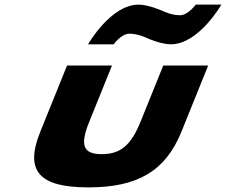

<svg xmlns="http://www.w3.org/2000/svg" viewBox="-20 -797 979 832"><path d="M616.6 -632C616.6 -632 677.2 -605 720.1 -605C841.1 -605 939.2 -777 939.2 -777H828.1C828.1 -777 795.2 -731 760 -731C720.4 -731 684.1 -750 684.1 -750C684.1 -750 623.5 -777 580.6 -777C459.6 -777 361.5 -605 361.5 -605H472.6C472.6 -605 505.5 -651 540.7 -651C580.3 -651 616.6 -632 616.6 -632ZM270.5 -513H465.2L366.6 -269C325.8 -168 339.7 -129 421.1 -129C502.5 -129 548 -168 588.8 -269L687.4 -513H882.1L766.1 -226C696.6 -54 574.1 15 362.9 15C151.7 15 85 -54 154.5 -226Z"/></svg>

Font: Hussar
Style: BdWideOblFour
Weight: 700
Foundry: Cannot Into Space Fonts
Version: Version 2.00